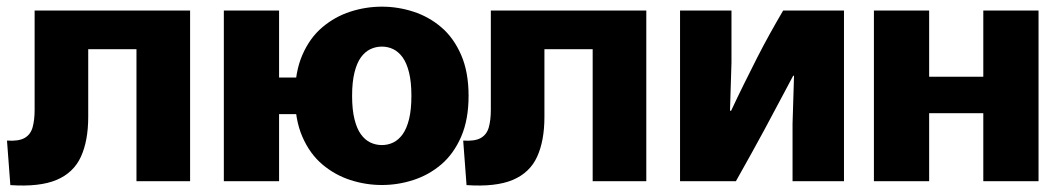

<svg xmlns="http://www.w3.org/2000/svg" viewBox="-20 -552 3221 585"><path d="M11.5 12 1.3 -123.7Q36.8 -121.2 55.1 -131.7Q73.3 -142.2 79.4 -164.3Q85.5 -186.5 85.5 -217.3V-520H248.8V-195.7Q248.8 -123.2 226.5 -74.4Q204.2 -25.7 152.3 -3.8Q100.5 18 11.5 12ZM180.2 -402V-520H479.8V-402ZM395.8 0V-520H559.2V0Z M1143.5 11.7Q1094.2 11.7 1047.2 -3.6Q1000.3 -18.8 962.2 -51Q924 -83.2 901.3 -135.3Q878.7 -187.3 878.7 -260Q878.7 -332.7 901.3 -384.7Q924 -436.8 962.2 -469Q1000.3 -501.2 1047.2 -516.4Q1094.2 -531.7 1143.5 -531.7Q1192.8 -531.7 1239.7 -516.4Q1286.7 -501.2 1324.5 -469Q1362.3 -436.8 1385 -384.7Q1407.7 -332.7 1407.7 -260Q1407.7 -187.3 1385 -135.3Q1362.3 -83.2 1324.5 -51Q1286.7 -18.8 1239.7 -3.6Q1192.8 11.7 1143.5 11.7ZM662 0V-520H830.3V0ZM791.7 -204.3V-315.7H935.5V-204.3ZM1143.5 -110Q1162 -110 1178.2 -117.8Q1194.3 -125.7 1206.7 -142.7Q1219 -159.7 1226.3 -188.7Q1233.5 -217.7 1233.5 -260Q1233.5 -302.3 1226.3 -331.3Q1219 -360.3 1206.7 -377.3Q1194.3 -394.3 1178.2 -402.2Q1162 -410 1143.5 -410Q1125 -410 1108.5 -402.2Q1092 -394.3 1079.7 -377.3Q1067.3 -360.3 1060.1 -331.3Q1052.8 -302.3 1052.8 -260Q1052.8 -217.7 1060.1 -188.7Q1067.3 -159.7 1079.7 -142.7Q1092 -125.7 1108.5 -117.8Q1125 -110 1143.5 -110Z M1401.5 12 1391.3 -123.7Q1426.8 -121.2 1445.1 -131.7Q1463.3 -142.2 1469.4 -164.3Q1475.5 -186.5 1475.5 -217.3V-520H1638.8V-195.7Q1638.8 -123.2 1616.5 -74.4Q1594.2 -25.7 1542.3 -3.8Q1490.5 18 1401.5 12ZM1570.2 -402V-520H1869.8V-402ZM1785.8 0V-520H1949.2V0Z M2052 0V-520H2208.7V-360.8L2204.2 -214.7H2207.7Q2227.2 -256.5 2247.2 -296.8Q2267.2 -337.2 2286.7 -375.7Q2306.3 -414.2 2326.4 -450.3Q2346.5 -486.5 2366.2 -520H2551.5V0H2394.8V-175L2399.3 -321.2H2396.7Q2388 -305.5 2366.7 -264.8Q2345.3 -224 2309.9 -158.3Q2274.5 -92.7 2222.3 0Z M2642.7 -520H2811V-318.3H2976V-520H3144.3V0H2976V-207H2811V0H2642.7Z"/></svg>

Font: Murecho Thin
Style: Regular
Weight: 100
Designer: Neil Summerour
Foundry: Positype
Version: Version 1.010